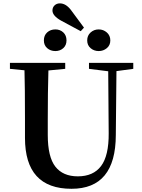

<svg xmlns="http://www.w3.org/2000/svg" viewBox="-20 -1122 856 1160"><path d="M625.5 -831.1Q604.5 -813.5 576.2 -813.5Q547.9 -813.5 527.3 -831.1Q506.8 -848.6 506.8 -877.9Q506.8 -907.2 527.3 -925.8Q547.9 -944.3 576.2 -944.3Q604.5 -944.3 625.5 -925.8Q646.5 -907.2 646.5 -877.9Q646.5 -848.6 625.5 -831.1ZM467.8 -933.6 349.6 -997.1Q296.9 -1026.4 296.9 -1058.6Q296.9 -1077.1 309.6 -1089.4Q322.3 -1101.6 341.8 -1101.6Q377 -1101.6 407.2 -1063.5L487.3 -955.1ZM314.5 -813.5Q285.2 -813.5 265.1 -831.1Q245.1 -848.6 245.1 -877.9Q245.1 -908.2 265.1 -926.3Q285.2 -944.3 314.5 -944.3Q342.8 -944.3 362.3 -926.3Q381.8 -908.2 381.8 -877.9Q381.8 -848.6 362.3 -831.1Q342.8 -813.5 314.5 -813.5ZM785.2 -742.2V-706.1L683.6 -692.4L679.7 -305.7Q678.7 18.6 412.1 18.6Q130.9 18.6 130.9 -289.1V-400.4Q130.9 -598.6 127.9 -697.3L40 -706.1V-742.2H374V-706.1L272.5 -696.3Q268.6 -567.4 268.6 -400.4V-306.6Q268.6 -173.8 314.5 -115.2Q360.4 -56.6 450.2 -56.6Q543.9 -56.6 590.8 -119.1Q637.7 -181.6 636.7 -317.4L633.8 -691.4L517.6 -706.1V-742.2Z"/></svg>

Font: GenYoMin TW TTF Bold
Style: Regular
Weight: 700
Version: Version 1.300